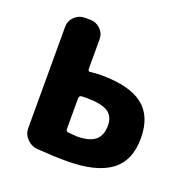

<svg xmlns="http://www.w3.org/2000/svg" viewBox="-101 -615 701 717"><g transform="rotate(20 250.0 -257.0)"><path d="M241.2 -92.8Q290 -92.8 313.5 -111.3Q336.9 -129.9 336.9 -170.9Q336.9 -207 311.5 -223.6Q286.1 -240.2 225.6 -240.2Q210.9 -240.2 205.1 -239.3Q197.3 -237.3 197.3 -227.5V-105.5Q197.3 -98.6 205.1 -95.7Q238.3 -92.8 241.2 -92.8ZM250 -338.9Q361.3 -338.9 415 -297.4Q468.8 -255.9 468.8 -168Q468.8 -77.1 410.6 -35.2Q352.5 6.8 236.3 6.8Q184.6 6.8 119.1 2Q94.7 0 77.6 -18.1Q60.5 -36.1 60.5 -59.6V-462.9Q60.5 -486.3 77.6 -502.9Q94.7 -519.5 118.2 -519.5H139.6Q163.1 -519.5 180.2 -502.9Q197.3 -486.3 197.3 -462.9V-343.8Q197.3 -340.8 199.7 -337.9Q202.1 -335 205.1 -335.9Q227.5 -338.9 250 -338.9Z"/></g></svg>

Font: Rounded Mgen+ 1mn bold
Style: Bold
Weight: 700
Designer: [Source Han Sans]
Ryoko NISHIZUKA  (kana & ideographs); Paul D. Hunt (Latin, Greek & Cyrillic); Wenlong ZHANG  (bopomofo
Version: Version 1.059.20150602